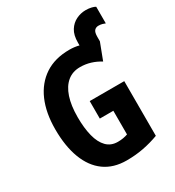

<svg xmlns="http://www.w3.org/2000/svg" viewBox="-208 -1000 1031 1131"><g transform="rotate(-30 307.5 -434.0)"><path d="M550 -878Q573 -878 590.5 -873.5Q608 -869 615 -864V-751Q608 -754 596.5 -757.5Q585 -761 570 -761Q553 -761 542.5 -749.5Q532 -738 532 -707V-677L489 -564Q459 -583 425 -593.5Q391 -604 354 -604Q303 -604 267.5 -574.5Q232 -545 213.5 -489.5Q195 -434 195 -355Q195 -281 209 -226Q223 -171 252.5 -141Q282 -111 328 -111Q348 -111 365 -114Q382 -117 396 -122V-283H304V-402H539V-30Q488 -11 434 -0.5Q380 10 319 10Q230 10 169 -34Q108 -78 76.5 -161Q45 -244 45 -359Q45 -471 80.5 -552.5Q116 -634 184 -679Q252 -724 351 -724Q368 -724 384.5 -722Q401 -720 416 -716V-735Q416 -786 435.5 -817Q455 -848 486 -863Q517 -878 550 -878Z"/></g></svg>

Font: Noto Sans Display Condensed
Style: Bold
Weight: 700
Width: 3
Designer: Monotype Design Team
Foundry: Monotype Imaging Inc.
Version: Version 2.003